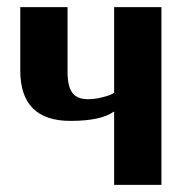

<svg xmlns="http://www.w3.org/2000/svg" viewBox="-20 -520 535 540"><path d="M301 -259V-500H434V0H301V-206H300Q264 -180 178 -180Q37 -180 37 -322V-500H170V-318Q170 -277 183.5 -259Q197 -241 227 -241Q246 -241 264.5 -245.5Q283 -250 292 -254Z"/></svg>

Font: ArsenalBold
Style: Bold
Weight: 700
Designer: Andrij Shevchenko
Foundry: Stairsfor.com
Version: Version 1.000